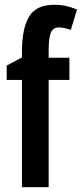

<svg xmlns="http://www.w3.org/2000/svg" viewBox="-20 -785 343 805"><path d="M271 -450H184V0H72V-450H8V-510L72 -544V-567Q72 -666 102 -715.5Q132 -765 207 -765Q233 -765 254.5 -760.5Q276 -756 303 -745L277 -660Q264 -664 251.5 -667Q239 -670 227 -670Q203 -670 193.5 -648.5Q184 -627 184 -573V-543H271Z"/></svg>

Font: Noto Sans Ethiopic ExtraCondensed SemiBold
Style: Regular
Weight: 600
Width: 2
Designer: Monotype Design Team
Foundry: Monotype Imaging Inc.
Version: Version 2.102; ttfautohint (v1.8.4.7-5d5b)